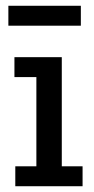

<svg xmlns="http://www.w3.org/2000/svg" viewBox="-20 -645 326 665"><path d="M33 -69H106V-378H30V-447H194V-69H266V0H33ZM9 -556V-625H260V-556Z"/></svg>

Font: Zilla Slab Medium
Style: Regular
Weight: 500
Designer: Typotheque.com
Foundry: Typotheque type foundry
Version: Version 1.1; 2017